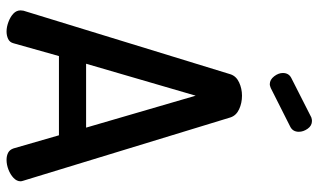

<svg xmlns="http://www.w3.org/2000/svg" viewBox="-218 -778 996 601"><g transform="rotate(90 280.5 -478.0)"><path d="M79 0Q65 0 49 -6Q33 -12 23 -21.5Q13 -31 13 -44Q13 -47 14 -53L213 -701Q219 -719 238.5 -728Q258 -737 280 -737Q303 -737 322.5 -728Q342 -719 348 -701L546 -53Q548 -47 548 -44Q548 -32 537.5 -22Q527 -12 511.5 -6Q496 0 481 0Q468 0 458.5 -5Q449 -10 445 -22L404 -164H156L116 -22Q113 -10 102.5 -5Q92 0 79 0ZM180 -249H380L280 -592ZM244 -824Q230 -824 219.5 -837.5Q209 -851 209 -865Q209 -883 224 -891L348 -954Q354 -956 359 -956Q374 -956 383.5 -942.5Q393 -929 393 -915Q393 -896 377 -888L256 -827Q253 -826 250 -825Q247 -824 244 -824Z"/></g></svg>

Font: Dosis ExtraLight SemiBold
Style: Regular
Weight: 600
Version: Version 3.001; ttfautohint (v1.8.2)